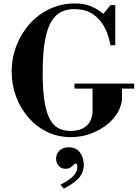

<svg xmlns="http://www.w3.org/2000/svg" viewBox="-20 -784 812 1116"><path d="M392 13Q317 13 254.5 -17Q192 -47 145.5 -100.5Q99 -154 73.5 -222.5Q48 -291 48 -368Q48 -449 76.5 -521Q105 -593 154.5 -647.5Q204 -702 271 -733Q338 -764 416 -764Q464 -764 502 -750Q540 -736 581 -704L622 -754H650V-521H622Q613 -575 589 -622.5Q565 -670 522 -700.5Q479 -731 411 -731Q371 -731 338 -716Q305 -701 280 -661.5Q255 -622 241.5 -549.5Q228 -477 228 -360Q228 -259 239 -193Q250 -127 270.5 -90Q291 -53 321 -38Q351 -23 389 -23Q452 -23 485 -54.5Q518 -86 518 -143V-282H689V-200Q678 -137 634 -89.5Q590 -42 526 -14.5Q462 13 392 13ZM413 -269V-298H760V-269ZM351 312 331 290Q385 262 407.5 237.5Q430 213 430 185Q430 174 426 170.5Q422 167 418 167Q413 167 406.5 174.5Q400 182 389.5 189.5Q379 197 361 197Q336 197 321 179.5Q306 162 306 138Q306 110 326 91Q346 72 379 72Q422 72 444.5 102Q467 132 467 173Q467 219 437.5 251.5Q408 284 351 312Z"/></svg>

Font: Libre Bodoni SemiBold
Style: Regular
Weight: 600
Designer: Pablo Impallari, Rodrigo Fuenzalida
Foundry: Impallari Type
Version: Version 2.005;gftools[0.9.23]